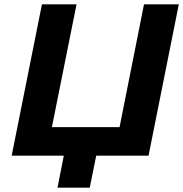

<svg xmlns="http://www.w3.org/2000/svg" viewBox="-20 -720 848 888"><path d="M807 -700 667 0H425L395 148H246L275 0H34L174 -700H334L220 -132H533L646 -700Z"/></svg>

Font: MOST Montserrat
Style: Bold Italic
Weight: 700
Italic angle: -11.3°
Designer: Julieta Ulanovsky
Foundry: Julieta Ulanovsky
Version: Version 8.000;March 11, 2024;FontCreator 15.0.0.2926 64-bit